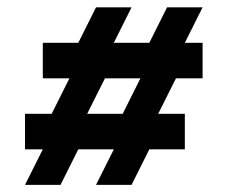

<svg xmlns="http://www.w3.org/2000/svg" viewBox="-20 -606 626 528"><path d="M390.6 -195.3 341.8 -97.7H244.1L293 -195.3H195.3L146.5 -97.7H48.8L97.7 -195.3H48.8V-293H122.1L170.9 -390.6H97.7V-488.3H195.3L244.1 -585.9H341.8L293 -488.3H390.6L439.5 -585.9H537.1L488.3 -488.3H537.1V-390.6H463.9L415 -293H488.3V-195.3ZM317.4 -293 366.2 -390.6H268.6L219.7 -293Z"/></svg>

Font: BabelStone Runic Norse
Style: Regular
Weight: 400
Designer: Andrew West
Foundry: BabelStone
Version: Version 3.002 March 14, 2022